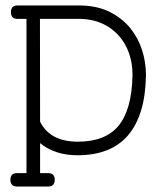

<svg xmlns="http://www.w3.org/2000/svg" viewBox="-20 -685 569 704"><path d="M43 -1H102.1H156.2C172.5 -1 180.7 -9.3 180.7 -25.9C180.7 -42.2 172.5 -50.3 156.2 -50.3H127V-160.2C163.4 -130.5 209 -115.7 263.7 -115.7C346 -115.7 408 -140.2 449.7 -189.2C491.4 -238.2 513.2 -310.2 515.1 -405.3V-412.1C515.1 -441.4 510.5 -470.9 501.2 -500.5C491.9 -530.1 477.6 -557 458.3 -581.1C438.9 -605.1 414.1 -624.9 384 -640.4C353.9 -655.8 318 -664.1 276.4 -665H44.4C28.2 -665 20 -656.7 20 -640.1C20 -623.9 28.2 -615.7 44.4 -615.7H77.1V-50.3H43C26.4 -50.3 18.1 -42.2 18.1 -25.9C18.1 -9.3 26.4 -1 43 -1ZM269.5 -615.7H275.9C305.2 -615.1 331.5 -609.4 355 -598.6C378.4 -587.9 398.4 -573.4 414.8 -555.2C431.2 -536.9 443.8 -515.6 452.6 -491.2C461.4 -466.8 465.8 -440.4 465.8 -412.1V-406.7C463.9 -324.1 446.9 -263.2 414.8 -224.1C382.7 -185.1 333 -165.5 265.6 -165.5C197.6 -165.5 151.4 -189.9 127 -238.8L126.5 -615.7Z"/></svg>

Font: Nathan
Style: Regular
Weight: 400
Designer: Peter Wiegel
Foundry: Peter Wiegel
Version: Version 1.001 2009